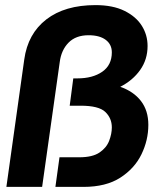

<svg xmlns="http://www.w3.org/2000/svg" viewBox="-20 -732 619 752"><path d="M5 0 75 -499Q89 -600 161.5 -656Q234 -712 354 -712Q422 -712 467.5 -689.5Q513 -667 535.5 -631Q558 -595 558 -552Q558 -499 529 -458Q500 -417 451 -392Q503 -374 532 -336.5Q561 -299 561 -243Q561 -183 534 -127.5Q507 -72 451 -36Q395 0 307 0H197L213 -116H291Q342 -116 369.5 -134.5Q397 -153 407.5 -180.5Q418 -208 418 -233Q418 -269 392.5 -293.5Q367 -318 296 -318H253L267 -425H283Q343 -425 380.5 -451Q418 -477 418 -527Q418 -558 394 -576Q370 -594 327 -594Q277 -594 248.5 -565Q220 -536 214 -489L145 0Z"/></svg>

Font: Host Grotesk ExtraBold
Style: Italic
Weight: 800
Italic angle: -8°
Designer: Doğukan Karapınar
Foundry: Element Type
Version: Version 1.003; ttfautohint (v1.8.4.7-5d5b)